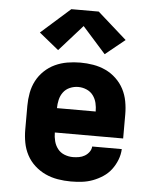

<svg xmlns="http://www.w3.org/2000/svg" viewBox="-55 -824 710 879"><g transform="rotate(5 300.0 -385.0)"><path d="M303 8Q273 8 243 3Q213 -2 186 -14.5Q159 -27 136.5 -47.5Q114 -68 100 -94.5Q86 -121 80.5 -150.5Q75 -180 75 -210V-320Q75 -350 80.5 -379.5Q86 -409 99.5 -435Q113 -461 135 -482Q157 -503 184 -515.5Q211 -528 240.5 -533Q270 -538 300 -538Q330 -538 359.5 -533Q389 -528 416 -515.5Q443 -503 465 -482Q487 -461 500.5 -435Q514 -409 519.5 -379.5Q525 -350 525 -320V-209H211Q211 -189 216 -169.5Q221 -150 233 -134.5Q245 -119 264 -111.5Q283 -104 303 -104Q317 -104 331 -106.5Q345 -109 357 -116Q369 -123 377.5 -134.5Q386 -146 387 -160H523Q522 -135 512.5 -110.5Q503 -86 487.5 -65.5Q472 -45 450 -30.5Q428 -16 404 -7Q380 2 354.5 5Q329 8 303 8ZM211 -321H389Q389 -341 384.5 -360Q380 -379 368.5 -394.5Q357 -410 338.5 -418Q320 -426 300 -426Q280 -426 261.5 -418Q243 -410 231.5 -394.5Q220 -379 215.5 -359.5Q211 -340 211 -321ZM193 -586 103 -659 237 -778H363L497 -659L407 -586L300 -706Z"/></g></svg>

Font: Iosevka Slab Heavy Extended
Style: Regular
Weight: 900
Width: 7
Monospace: yes
Designer: Belleve Invis
Foundry: Belleve Invis
Version: Version 11.1.0; ttfautohint (v1.8.3)